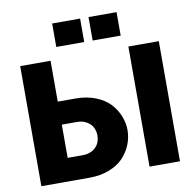

<svg xmlns="http://www.w3.org/2000/svg" viewBox="-95 -1007 1121 1107"><g transform="rotate(-10 465.0 -453.5)"><path d="M235.8 -460.9H340.8Q404.3 -460.9 455.6 -440.9Q506.8 -420.9 538.1 -388.4Q569.3 -356 586.4 -314.2Q603.5 -272.5 603.5 -229Q603.5 -185.5 586.4 -143.8Q569.3 -102.1 538.1 -69.6Q506.8 -37.1 455.6 -17.1Q404.3 2.9 340.8 2.9H58.1V-700.2H235.8ZM325.2 -326.2H235.8V-131.8H325.2Q357.9 -131.8 381.8 -146.2Q405.8 -160.6 416.5 -182.1Q427.2 -203.6 427.2 -229Q427.2 -254.4 416.5 -275.9Q405.8 -297.4 381.8 -311.8Q357.9 -326.2 325.2 -326.2ZM691.9 0V-703.1H870.1V0ZM445.8 -772.9H282.2V-910.2H445.8ZM659.2 -772.9H495.1V-910.2H659.2Z"/></g></svg>

Font: LT Superior Black
Style: Regular
Weight: 900
Designer: Daniel Lyons
Foundry: LyonsType
Version: Version 2.005